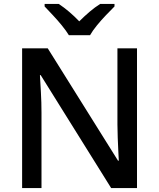

<svg xmlns="http://www.w3.org/2000/svg" viewBox="-20 -961 813 981"><path d="M680 0H548L188 -577H184Q186 -542 189 -489.5Q192 -437 192 -385V0H93V-714H224L583 -140H587Q586 -157 584.5 -189Q583 -221 581.5 -257.5Q580 -294 580 -325V-714H680ZM332 -781Q318 -804 296 -831Q274 -858 250 -883.5Q226 -909 208 -928V-941H280Q333 -906 385 -852Q412 -879 438.5 -901.5Q465 -924 492 -941H565V-928Q546 -909 521.5 -883.5Q497 -858 475 -831Q453 -804 440 -781Z"/></svg>

Font: Noto Sans Lao Medium
Style: Regular
Weight: 500
Designer: Monotype Design Team
Foundry: Monotype Imaging Inc.
Version: Version 2.003; ttfautohint (v1.8.4.7-5d5b)